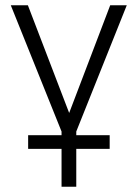

<svg xmlns="http://www.w3.org/2000/svg" viewBox="-20 -500 523 730"><path d="M214 210V0L21 -480H86L243 -70.5L399 -480H462L270 0V210ZM87 66V14H397V66Z"/></svg>

Font: Geologica Thin
Style: Regular
Weight: 100
Designer: Sindre Bremnes, Frode Helland
Foundry: Monokrom Skriftforlag AS
Version: Version 1.010; ttfautohint (v1.8.4.7-5d5b);gftools[0.9.28]